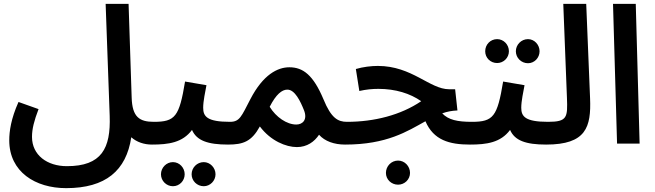

<svg xmlns="http://www.w3.org/2000/svg" viewBox="-20 -745 3396 996"><path d="M28 -17C28 147 164 231 323 231C528 231 635 140 661 -33C689 -8 727 5 768 5C811 5 837 -22 837 -56C837 -88 820 -113 778 -113C703 -113 666 -138 663 -239L647 -725H528L549 -144C555 25 507 117 327 117C225 117 146 60 146 -35C146 -76 157 -119 180 -179L76 -216C37 -129 28 -64 28 -17Z M768 5C854 5 927 -5 976 -71C1000 -16 1057 5 1163 5C1207 5 1232 -22 1232 -56C1232 -88 1215 -113 1173 -113C1054 -113 1034 -141 1034 -186C1034 -221 1045 -270 1051 -303L940 -322C910 -140 889 -113 778 -113ZM1037 221C1070 221 1098 193 1098 159C1098 125 1070 96 1037 96C1002 96 974 125 974 159C974 193 1002 221 1037 221ZM877 221C911 221 938 193 938 159C938 125 911 96 877 96C843 96 815 125 815 159C815 193 843 221 877 221Z M1163 5C1242 5 1285 -11 1328 -89C1384 -14 1464 18 1520 18C1573 18 1611 -10 1635 -46C1665 -12 1714 5 1770 5C1812 5 1838 -22 1838 -56C1838 -88 1821 -113 1780 -113C1733 -113 1698 -132 1658 -230C1605 -356 1552 -396 1481 -396C1420 -396 1345 -358 1279 -231C1232 -141 1224 -113 1173 -113ZM1379 -191C1412 -256 1443 -280 1470 -280C1510 -281 1539 -218 1557 -173C1576 -125 1551 -99 1517 -99C1468 -99 1412 -137 1379 -191Z M1770 5C1987 5 2093 -64 2187 -116C2229 -18 2311 5 2418 5C2461 5 2486 -22 2486 -56C2486 -88 2469 -113 2428 -113C2353 -113 2306 -123 2274 -157C2299 -166 2325 -171 2353 -172L2341 -282H2310C2209 -282 2118 -403 1940 -403C1906 -403 1863 -398 1826 -387L1844 -273C1880 -281 1910 -284 1943 -284C2032 -284 2108 -260 2165 -220C2059 -148 1921 -113 1780 -113ZM2045 213C2079 213 2107 186 2107 152C2107 117 2079 88 2045 88C2010 88 1982 117 1982 152C1982 186 2010 213 2045 213Z M2559 -418C2592 -418 2620 -445 2620 -479C2620 -514 2592 -542 2559 -542C2524 -542 2497 -514 2497 -479C2497 -445 2524 -418 2559 -418ZM2719 -417C2752 -417 2779 -445 2779 -479C2779 -513 2752 -542 2719 -542C2684 -542 2656 -513 2656 -479C2656 -445 2684 -417 2719 -417ZM2418 5C2504 5 2577 -5 2626 -71C2650 -16 2707 5 2813 5C2857 5 2882 -22 2882 -56C2882 -88 2865 -113 2823 -113C2704 -113 2684 -141 2684 -186C2684 -221 2695 -270 2701 -303L2590 -322C2560 -140 2539 -113 2428 -113Z M2813 5C3021 5 3047 -86 3041 -235L3021 -725H2902L2921 -238C2925 -136 2923 -113 2823 -113Z M3181 0H3298L3278 -725H3160Z"/></svg>

Font: Noto Sans Arabic UI SmBd
Style: Regular
Weight: 600
Designer: Monotype Design Team, Nadine Chahine and Nizar Qandah
Foundry: Monotype Imaging Inc.
Version: Version 2.010